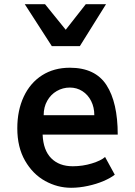

<svg xmlns="http://www.w3.org/2000/svg" viewBox="-20 -880 640 910"><path d="M62 -272Q62 -356.5 92.5 -421.8Q123 -487 179.2 -523Q235.5 -559 311 -559Q431.5 -559 484.8 -476.5Q538 -394 538 -242H182Q185 -168 222.8 -130Q260.5 -92 325 -92Q372 -92 415.8 -105.5Q459.5 -119 478 -136L524 -52Q504.5 -36.5 470.8 -22Q437 -7.5 396.2 1.2Q355.5 10 317 10Q252.5 10 194 -22.2Q135.5 -54.5 98.8 -118.2Q62 -182 62 -272ZM311 -465Q277.5 -465 249 -448.5Q220.5 -432 203.8 -402.2Q187 -372.5 187 -334H427Q427 -371.5 412 -401.2Q397 -431 370.5 -448Q344 -465 311 -465ZM97.5 -860H193.5L291.5 -739L386.5 -860H482.5L358.5 -661.5H225.5Z"/></svg>

Font: JuliaMono
Style: Bold
Weight: 700
Monospace: yes
Designer: cormullion
Foundry: corm
Version: Version 0.055; ttfautohint (v1.8.4)